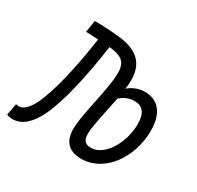

<svg xmlns="http://www.w3.org/2000/svg" viewBox="-130 -667 838 817"><g transform="rotate(30 289.0 -258.5)"><path d="M358.4 9.8C471.7 9.8 555.2 -108.4 556.2 -239.7C556.6 -344.2 502.4 -373 452.1 -373C429.2 -373 398.4 -365.2 372.6 -342.8C392.1 -465.8 332 -509.8 241.2 -520C176.8 -527.3 121.1 -527.3 116.2 -527.3L106.4 -468.8C117.2 -468.3 140.1 -467.3 167.5 -466.3C147 -324.7 116.7 -186 79.1 -108.4C60.5 -71.8 39.1 -50.8 17.6 -50.8C10.7 -50.8 5.9 -52.2 2.9 -53.2L-7.8 4.4C-1 6.8 8.3 9.8 20.5 9.8C65.9 9.8 103 -23.4 132.3 -83C174.3 -170.4 204.6 -315.4 225.6 -462.4C318.8 -452.6 324.7 -418.5 298.8 -281.2C288.6 -225.1 266.1 -132.3 266.1 -85.9C266.1 -19.5 299.8 9.8 358.4 9.8ZM364.3 -289.6C382.8 -305.2 404.8 -316.9 433.6 -316.9C469.7 -316.9 493.7 -296.4 493.7 -237.3C493.7 -147.5 438 -51.3 371.1 -51.3C343.3 -51.3 329.6 -64 330.1 -99.1C330.6 -137.7 351.1 -221.7 364.3 -289.6Z"/></g></svg>

Font: Cascadia Code NF Light
Style: Italic
Weight: 300
Italic angle: -10°
Monospace: yes
Designer: Aaron Bell
Foundry: Saja Typeworks
Version: Version 2404.023